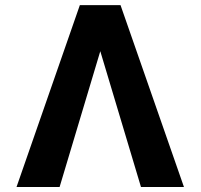

<svg xmlns="http://www.w3.org/2000/svg" viewBox="-20 -748 803 768"><path d="M543.9 0 373.6 -568.4 348.2 -727.5H462.1L715.8 0ZM388.7 -568.4 218.4 0H46.1L299.4 -727.5H413.3Z"/></svg>

Font: Inter
Style: Regular
Weight: 400
Designer: Rasmus Andersson
Foundry: rsms
Version: Version 4.000;git-8c9346024